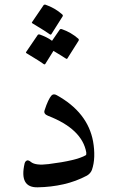

<svg xmlns="http://www.w3.org/2000/svg" viewBox="-20 -793 490 819"><path d="M170 -322Q178 -347 185.5 -362.5Q193 -378 199 -385Q208 -395 222 -387Q354 -314 377 -190Q383 -156 382 -125Q381 -94 372 -68Q366 -53 351 -44Q304 -19 251 -7Q198 5 141 6Q61 8 85 -96Q88 -107 97 -109Q104 -109 112 -102Q132 -86 187 -93Q307 -108 346 -131Q349 -133 348 -143Q330 -243 185 -299Q165 -307 170 -322ZM235 -667Q237 -670 243 -669Q263 -662 280.5 -652Q298 -642 314 -628Q318 -624 315 -619L267 -543Q265 -540 258 -545Q255 -547 242.5 -555Q230 -563 208 -576L173 -520Q170 -516 163 -522Q159 -525 142 -536Q125 -547 93 -566Q89 -569 92 -572L141 -644Q143 -647 149 -646Q163 -641 176.5 -634.5Q190 -628 202 -619ZM166 -771Q168 -774 174 -773Q194 -766 211.5 -756Q229 -746 245 -732Q250 -727 247 -723L199 -647Q196 -643 189 -649Q185 -652 168 -663Q151 -674 119 -693Q114 -696 117 -699Z"/></svg>

Font: Amiri
Style: Regular
Weight: 400
Designer: Khaled Hosny
Version: Version 0.114